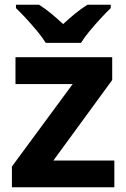

<svg xmlns="http://www.w3.org/2000/svg" viewBox="-20 -786 531 806"><path d="M460 0H30V-87L285 -433H45V-546H451V-450L204 -112H460ZM172 -606Q158 -629 135.5 -656Q113 -683 89.5 -708.5Q66 -734 47 -752V-766H144Q171 -749 195 -729Q219 -709 245 -685Q271 -709 296 -729.5Q321 -750 347 -766H445V-752Q427 -735 403 -709Q379 -683 356.5 -656Q334 -629 320 -606Z"/></svg>

Font: Noto Sans Syriac
Style: Bold
Weight: 700
Designer: Patrick Giasson and the Monotype Design Team
Foundry: Monotype Imaging Inc.
Version: Version 3.000; ttfautohint (v1.8.4.7-5d5b)